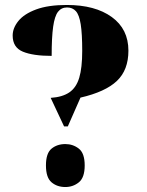

<svg xmlns="http://www.w3.org/2000/svg" viewBox="-20 -744 591 773"><path d="M184 -350Q231 -353 259 -372Q287 -391 299 -431Q311 -471 311 -539Q311 -608 305 -646Q299 -684 285.5 -699Q272 -714 250 -714Q227 -714 213.5 -696.5Q200 -679 194 -636.5Q188 -594 188 -519Q113 -519 72 -536Q31 -553 31 -601Q31 -631 54 -659.5Q77 -688 125.5 -706Q174 -724 249 -724Q363 -724 430 -675.5Q497 -627 497 -540Q497 -462 450.5 -418Q404 -374 304 -351L253 -235H238ZM243 9Q210 9 187.5 -10Q165 -29 165 -78Q165 -127 187.5 -145.5Q210 -164 243 -164Q274 -164 297.5 -145.5Q321 -127 321 -78Q321 -29 297.5 -10Q274 9 243 9Z"/></svg>

Font: Noto Serif Display SemiCondensed Black
Style: Regular
Weight: 900
Width: 4
Designer: Monotype Design Team
Foundry: Monotype Imaging Inc.
Version: Version 2.009